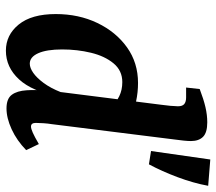

<svg xmlns="http://www.w3.org/2000/svg" viewBox="-60 -646 716 635"><g transform="rotate(90 297.5 -329.0)"><path d="M339 7Q307 7 294 -10.5Q281 -28 279 -60Q278 -73 278.5 -93.5Q279 -114 280 -133L327 -505Q329 -518 330.5 -535Q332 -552 332 -560Q332 -575 324.5 -581Q317 -587 303 -587H270L275 -632Q309 -645 335 -651Q361 -657 385 -657Q419 -657 433 -643Q447 -629 447 -603Q447 -593 445.5 -578.5Q444 -564 442 -550L391 -142Q389 -130 388 -115Q387 -100 387 -90Q387 -74 399 -74Q406 -74 419.5 -80Q433 -86 457 -100L477 -58Q445 -27 408 -10Q371 7 339 7ZM148 9Q96 9 61.5 -33.5Q27 -76 27 -156Q27 -232 56.5 -293.5Q86 -355 137 -391.5Q188 -428 255 -428Q286 -428 316 -421.5Q346 -415 369 -406L338 -337Q319 -356 298.5 -366Q278 -376 252 -376Q214 -376 190 -347Q166 -318 155 -272.5Q144 -227 144 -177Q144 -126 156.5 -98Q169 -70 191 -70Q205 -70 221.5 -81.5Q238 -93 255 -116Q272 -139 285 -172L299 -165Q283 -78 243 -34.5Q203 9 148 9ZM480 -471 508 -667 595 -660Q586 -611 566.5 -559Q547 -507 524 -464Z"/></g></svg>

Font: Yrsa SemiBold
Style: Italic
Weight: 600
Italic angle: -7.10001°
Version: Version 2.004